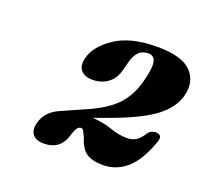

<svg xmlns="http://www.w3.org/2000/svg" viewBox="-77 -807 607 563"><g transform="rotate(20 226.5 -525.0)"><path d="M70 -385Q80 -423.5 123 -441L191.5 -471.5Q250 -496.5 279.8 -527.5Q309.5 -558.5 322 -606.5Q334 -651 330 -669.5Q326 -688 308 -688Q288.5 -688 277.2 -676Q266 -664 261 -643L252.5 -612Q246 -587.5 226 -573.2Q206 -559 179.5 -559Q154 -559 142.5 -573.2Q131 -587.5 138 -612.5Q148.5 -652 196.2 -683.5Q244 -715 326 -715Q403.5 -715 432.5 -684.5Q461.5 -654 449 -607Q438.5 -568.5 399.2 -537.8Q360 -507 277.5 -476L219 -454.5Q252 -452.5 279.8 -442.8Q307.5 -433 333 -433Q348 -433 360 -440Q372 -447 383 -465Q388 -472.5 394.8 -475.2Q401.5 -478 408 -478Q431 -477 420.5 -451Q398 -388.5 366 -361.5Q334 -334.5 293 -334.5Q258.5 -334.5 240.8 -347.5Q223 -360.5 213.5 -392Q207.5 -403.5 205 -409.2Q202.5 -415 196.5 -415Q183.5 -415 175 -385Q161 -334.5 108.5 -334.5Q84.5 -334.5 74 -348Q63.5 -361.5 70 -385Z"/></g></svg>

Font: Fraunces 9pt
Style: Bold Italic
Weight: 700
Italic angle: -16°
Version: Version 1.000;[b76b70a41]